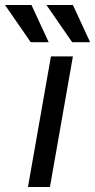

<svg xmlns="http://www.w3.org/2000/svg" viewBox="-31 -749 381 769"><path d="M92 -580 -11 -729H95L164 -580ZM258 -580 155 -729H261L330 -580ZM81 0 173 -523H261L169 0Z"/></svg>

Font: Tomorrow
Style: Italic
Weight: 400
Italic angle: -10°
Designer: Tony de Marco, Monica Rizzolli
Foundry: Just in Type
Version: Version 2.002